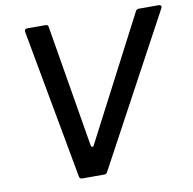

<svg xmlns="http://www.w3.org/2000/svg" viewBox="-84 -847 937 931"><g transform="rotate(-10 385.0 -381.5)"><path d="M370 -9Q366 0 355 0H246Q234 0 232 -12L97 -749V-751Q97 -763 109 -763H200Q213 -763 214 -751L314 -153Q316 -142 322 -142Q327 -142 330 -150L644 -754Q649 -763 659 -763H757Q765 -763 768 -758.5Q771 -754 768 -747Z"/></g></svg>

Font: Open Sauce Two Medium Italic
Style: Regular
Weight: 500
Italic angle: -10°
Designer: Alfredo Marco Pradil
Foundry: Creative Sauce Fz LLC
Version: Version 1.477